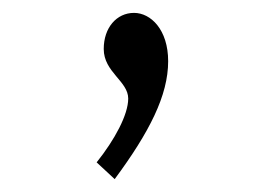

<svg xmlns="http://www.w3.org/2000/svg" viewBox="-20 -110 415 298"><path d="M158 168C212 95 241 38 241 -15C241 -64 214 -90 188 -90C161 -90 141 -67 141 -34C141 2 179 16 179 43C179 68 158 107 130 142Z"/></svg>

Font: Inconsolata Condensed
Style: Regular
Weight: 400
Width: 3
Monospace: yes
Designer: Raph Levien, Cyreal, Brenton Simpson
Foundry: Raph Levien, Cyreal, Google
Version: Version 3.100